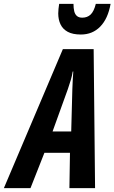

<svg xmlns="http://www.w3.org/2000/svg" viewBox="-82 -970 590 990"><path d="M-62 0 242.2 -716.8H400.9L408.2 0H275.9L278.8 -182.1H147L75.2 0ZM189 -292H285.2L291 -508.8Q292 -533.2 293 -555.4Q293.9 -577.6 295.9 -601.1H293Q289.6 -579.1 283 -557.4Q276.4 -535.6 268.1 -511.2ZM335 -792Q293 -792 267.3 -805.9Q241.7 -819.8 230 -844.5Q218.3 -869.1 218.3 -900.9Q218.3 -912.1 219.7 -924.8Q221.2 -937.5 223.1 -950.2H296.9Q296.9 -927.7 300.8 -911.9Q304.7 -896 314.7 -887.5Q324.7 -878.9 342.3 -878.9Q368.2 -878.9 385.3 -895Q402.3 -911.1 412.1 -950.2H488.3Q474.6 -873.5 434.8 -832.8Q395 -792 335 -792Z"/></svg>

Font: Open Sans Condensed
Style: Italic
Weight: 400
Width: 3
Italic angle: -12°
Designer: Monotype Design Team
Foundry: Monotype Imaging Inc.
Version: Version 3.000